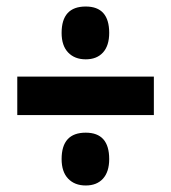

<svg xmlns="http://www.w3.org/2000/svg" viewBox="-20 -647 525 589"><path d="M243 -465Q209 -465 189 -486Q169 -507 169 -546Q169 -627 243 -627Q315 -627 315 -546Q315 -507 296 -486Q277 -465 243 -465ZM33 -294V-412H452V-294ZM243 -78Q209 -78 189 -99Q169 -120 169 -159Q169 -240 243 -240Q315 -240 315 -159Q315 -120 296 -99Q277 -78 243 -78Z"/></svg>

Font: Noto Sans Arabic ExtCond ExtBd
Style: Regular
Weight: 800
Width: 2
Designer: Monotype Design Team, Nadine Chahine, Nizar Qandah and Khaled Hosny
Foundry: Monotype Imaging Inc.
Version: Version 2.012; ttfautohint (v1.8.4.7-5d5b)